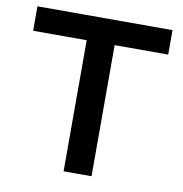

<svg xmlns="http://www.w3.org/2000/svg" viewBox="-76 -740 773 812"><g transform="rotate(10 310.0 -334.0)"><path d="M600 -668V-563H370V0H250V-563H20V-668Z"/></g></svg>

Font: Madhuban Medium
Style: Regular
Weight: 500
Designer: jaikishan Patel
Foundry: MagicType
Version: Version 1.000